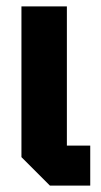

<svg xmlns="http://www.w3.org/2000/svg" viewBox="-20 -580 317 600"><path d="M47 -560H189V-125H262V0H136L47 -89Z"/></svg>

Font: Tektur SemiCondensed SemiBold
Style: Regular
Weight: 600
Width: 4
Designer: Adam Jagosz
Foundry: Adam Jagosz
Version: Version 1.005;gftools[0.9.30]